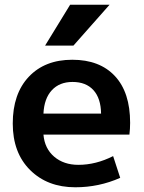

<svg xmlns="http://www.w3.org/2000/svg" viewBox="-20 -783 610 813"><path d="M277 -763H444L291 -590H171ZM164 -302H408Q407 -367 375.5 -401.5Q344 -436 287 -436Q232 -436 199.5 -401Q167 -366 164 -302ZM164 -213Q169 -154 209.5 -119.5Q250 -85 312 -85Q386 -85 459 -122L489 -30Q399 10 299 10Q181 10 107.5 -63Q34 -136 34 -260Q34 -386 102 -458Q170 -530 286 -530Q402 -530 466.5 -461Q531 -392 531 -263Q531 -238 528 -213Z"/></svg>

Font: Mplus 1p Bold
Style: Bold
Weight: 700
Version: Version 1.061